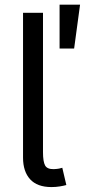

<svg xmlns="http://www.w3.org/2000/svg" viewBox="-20 -781 356 806"><path d="M76.7 -727.3H160.5V-142Q160.5 -102.3 169.4 -86.3Q178.3 -70.3 206 -71Q220.9 -71.7 228.2 -73.3Q235.4 -74.9 241.5 -76.7L258.5 -4.3Q247.5 -1.1 230.8 1.6Q214.1 4.3 196 4.3Q136.4 4.3 106.5 -28.4Q76.7 -61.1 76.7 -119.3ZM230.1 -577.4V-761.4H316.1L291.2 -577.4Z"/></svg>

Font: InterMG
Style: Regular
Weight: 400
Designer: Rasmus Andersson
Foundry: rsms
Version: Version 3.019;December 26, 2023;FontCreator 15.0.0.2955 64-b